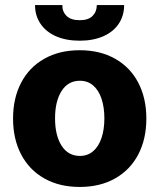

<svg xmlns="http://www.w3.org/2000/svg" viewBox="-20 -738 638 768"><path d="M32.2 -263.7Q32.2 -345.2 64.5 -407Q96.7 -468.8 157 -502.9Q217.3 -537.1 298.8 -537.1Q380.4 -537.1 440.7 -502.9Q501 -468.8 533.2 -407Q565.4 -345.2 565.4 -263.7Q565.4 -182.1 533.2 -120.4Q501 -58.6 440.7 -24.4Q380.4 9.8 298.8 9.8Q217.3 9.8 157 -24.4Q96.7 -58.6 64.5 -120.4Q32.2 -182.1 32.2 -263.7ZM397.5 -264.6Q397.5 -309.1 386 -343.3Q374.5 -377.4 352.5 -396.2Q330.6 -415 299.8 -415Q252.4 -415 226.3 -374Q200.2 -333 200.2 -264.6Q200.2 -196.3 226.3 -155.3Q252.4 -114.3 299.8 -114.3Q330.6 -114.3 352.5 -133.1Q374.5 -151.9 386 -186Q397.5 -220.2 397.5 -264.6ZM298.8 -575.2Q244.6 -575.2 204.3 -592.8Q164.1 -610.4 142.1 -642.8Q120.1 -675.3 120.1 -717.8H229.5Q228.5 -692.4 245.8 -674.8Q263.2 -657.2 298.8 -657.2Q333.5 -657.2 350.3 -674.3Q367.2 -691.4 367.2 -717.8H476.6Q476.6 -675.3 454.8 -642.8Q433.1 -610.4 392.8 -592.8Q352.5 -575.2 298.8 -575.2Z"/></svg>

Font: Pretendard ExtraBold
Style: Regular
Weight: 800
Designer: Base glyphs from Inter by Rasmus Andersson; Hangeul glyphs from Noto Sans CJK(Source Han Sans) by Jang Soo-young and Kan
Foundry: Kil Hyung-jin
Version: Version 1.309